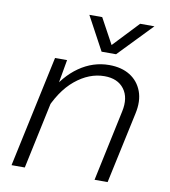

<svg xmlns="http://www.w3.org/2000/svg" viewBox="-86 -854 822 927"><g transform="rotate(10 325.0 -390.0)"><path d="M440 0 514 -348Q529 -417 497.5 -459Q466 -501 401 -501Q326 -501 258 -445Q190 -389 147 -278L154 -377Q199 -463 267 -510.5Q335 -558 414 -558Q475 -558 516.5 -532Q558 -506 575.5 -459Q593 -412 579 -349L504 0ZM33 0 150 -546H209L184 -404L98 0ZM277 -780H340L408 -655L526 -780H596L437 -615H366Z"/></g></svg>

Font: Azeret Mono Thin ExtraLight
Style: Italic
Weight: 250
Italic angle: -12°
Version: Version 1.002